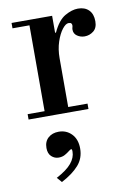

<svg xmlns="http://www.w3.org/2000/svg" viewBox="-87 -517 606 881"><g transform="rotate(-10 216.0 -76.5)"><path d="M28 0V-25H107V-425H28V-450H217V-371H221Q246 -425 278.5 -443.5Q311 -462 339 -462Q371 -462 389.5 -443.5Q408 -425 408 -391Q408 -360 389.5 -345.5Q371 -331 348 -331Q329 -331 313.5 -341.5Q298 -352 298 -371Q298 -377 299.5 -381.5Q301 -386 301 -391Q301 -396 298 -400Q295 -404 285 -404Q272 -404 256 -383.5Q240 -363 228.5 -328.5Q217 -294 217 -252V-25H307V0ZM129 309 109 286Q158 260 179.5 234Q201 208 201 180Q201 173 200 170.5Q199 168 197 168Q193 168 184.5 175Q176 182 163.5 189Q151 196 134 196Q115 196 100.5 182.5Q86 169 86 143Q86 113 105 96Q124 79 154 79Q190 79 214 104Q238 129 238 172Q238 217 210 249Q182 281 129 309Z"/></g></svg>

Font: Libre Bodoni
Style: Regular
Weight: 400
Designer: Pablo Impallari, Rodrigo Fuenzalida
Foundry: Impallari Type
Version: Version 2.005;gftools[0.9.23]